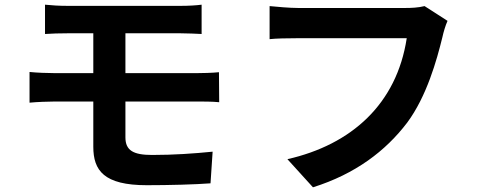

<svg xmlns="http://www.w3.org/2000/svg" viewBox="-20 -755 2040 819"><path d="M515 -169V-322H820C843 -322 887 -322 915 -319L914 -447C887 -444 839 -443 817 -443H515V-613H750C786 -613 813 -611 840 -610V-735C817 -732 785 -730 750 -730H269C233 -730 201 -732 172 -735V-610C201 -612 234 -613 269 -613H378V-443H215C184 -443 133 -445 106 -448V-317C135 -320 187 -322 215 -322H378V-129C378 -28 423 35 606 35C700 35 814 32 878 27L887 -108C807 -100 721 -94 629 -94C549 -94 515 -113 515 -169Z M1889 -666 1791 -729C1764 -722 1732 -721 1712 -721H1250C1217 -721 1159 -726 1130 -729V-588C1157 -591 1204 -592 1249 -592H1715C1672 -311 1479 -138 1206 -76L1315 44C1496 -13 1625 -111 1717 -232C1800 -344 1843 -498 1867 -596C1872 -619 1880 -646 1889 -666Z"/></svg>

Font: Spoqa Han Sans Neo Bold
Style: Bold
Weight: 700
Designer: [Spoqa Han Sans Neo] Dong-huui Kim  Younghwa Kang  Yujin Lee  [Noto Sans] Ryoko NISHIZUKA  (kana & ideographs); Paul D. 
Foundry: Spoqa (http://www.spoqa-han-sans.com)
Version: Version 1.100;hotconv 1.0.109;makeotfexe 2.5.65596